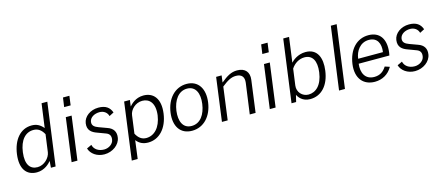

<svg xmlns="http://www.w3.org/2000/svg" viewBox="-58 -1428 5199 2260"><g transform="rotate(-15 2541.5 -298.5)"><path d="M219 10C315 10 376 -55 397 -81L391 0H448L551 -762H481L441 -470C401 -518 358 -540 299 -540C161 -540 69 -427 46 -258C22 -83 93 10 219 10ZM242 -47C155 -47 99 -111 119 -262C138 -406 208 -483 306 -483C361 -483 401 -455 432 -398L403 -185C393 -119 324 -47 242 -47Z M714 -530 643 0H714L785 -530ZM742 -762 726 -649H805L820 -762Z M1042 11C1142 11 1231 -55 1243 -139C1254 -208 1223 -257 1154 -280L1056 -316C1010 -333 979 -354 986 -401C994 -452 1049 -484 1112 -484C1161 -484 1203 -456 1215 -409L1271 -438C1248 -503 1201 -539 1112 -539C1013 -539 933 -478 922 -400C910 -316 960 -280 1024 -258L1123 -221C1161 -207 1180 -180 1172 -133C1165 -83 1111 -45 1053 -45C984 -45 932 -81 920 -137L860 -109C880 -41 951 11 1042 11Z M1404 165 1433 -57C1472 -7 1521 10 1576 10C1709 10 1813 -97 1837 -274C1861 -453 1781 -540 1661 -540C1563 -540 1508 -478 1485 -453L1495 -530H1425L1332 165ZM1567 -47C1512 -47 1473 -78 1444 -133L1473 -349C1481 -415 1548 -483 1632 -483C1716 -483 1783 -421 1764 -271C1743 -126 1664 -47 1567 -47Z M2111 10C2255 10 2355 -103 2377 -263C2400 -425 2330 -540 2187 -540C2044 -540 1941 -426 1919 -262C1897 -102 1966 10 2111 10ZM2120 -46C2013 -46 1975 -142 1991 -265C2008 -388 2072 -485 2178 -485C2284 -485 2323 -389 2306 -265C2289 -141 2227 -46 2120 -46Z M2545 0 2598 -398C2667 -452 2713 -481 2773 -481C2845 -481 2874 -440 2865 -372L2814 0H2885L2937 -390C2949 -479 2903 -540 2803 -540C2731 -540 2678 -508 2602 -446L2613 -530H2546L2475 0Z M3129 -530 3058 0H3129L3200 -530ZM3157 -762 3141 -649H3220L3235 -762Z M3550 10C3689 10 3783 -97 3806 -268C3827 -420 3780 -540 3637 -540C3540 -540 3475 -481 3456 -459L3497 -762H3426L3323 0H3379L3399 -83C3411 -55 3454 10 3550 10ZM3544 -47C3471 -47 3409 -109 3420 -191L3447 -389C3484 -446 3544 -483 3608 -483C3706 -483 3750 -404 3732 -268C3711 -114 3632 -47 3544 -47Z M3974 0 4077 -762H4006L3902 0Z M4581 -245 4587 -278C4609 -440 4541 -540 4403 -540C4259 -540 4159 -431 4135 -260C4112 -89 4199 10 4338 10C4426 10 4505 -31 4552 -115L4494 -134C4460 -80 4416 -47 4346 -47C4235 -47 4193 -136 4207 -245ZM4216 -303C4227 -393 4286 -485 4394 -485C4495 -485 4533 -407 4518 -303Z M4827 11C4927 11 5016 -55 5028 -139C5039 -208 5008 -257 4939 -280L4841 -316C4795 -333 4764 -354 4771 -401C4779 -452 4834 -484 4897 -484C4946 -484 4988 -456 5000 -409L5056 -438C5033 -503 4986 -539 4897 -539C4798 -539 4718 -478 4707 -400C4695 -316 4745 -280 4809 -258L4908 -221C4946 -207 4965 -180 4957 -133C4950 -83 4896 -45 4838 -45C4769 -45 4717 -81 4705 -137L4645 -109C4665 -41 4736 11 4827 11Z"/></g></svg>

Font: Cheyenne Sans Light
Style: Italic
Weight: 300
Italic angle: -8.13011°
Designer: The Public Sans project authors (U.S. Web Design System), Libre Franklin designed by Pablo Impallari and Rodrigo Fuenzal
Foundry: The Cheyenne Sans Project Authors
Version: Version 2.007